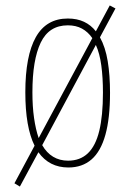

<svg xmlns="http://www.w3.org/2000/svg" viewBox="-20 -605 478 705"><path d="M384 -264Q384 -171 367 -110Q350 -49 316 -19.5Q282 10 231 10Q196 10 168.5 -4Q141 -18 121 -46L53 80L33 68L107 -70Q90 -104 81.5 -153Q73 -202 73 -266Q73 -400 111.5 -468.5Q150 -537 229 -537Q263 -537 288.5 -525Q314 -513 332 -490L383 -585L404 -574L347 -468Q367 -432 375.5 -380.5Q384 -329 384 -264ZM99 -266Q99 -214 105 -172Q111 -130 122 -98L319 -465Q303 -488 281 -500Q259 -512 229 -512Q160 -512 129.5 -448.5Q99 -385 99 -266ZM358 -265Q358 -320 352 -364.5Q346 -409 332 -440L135 -72Q151 -44 175 -29.5Q199 -15 230 -15Q274 -15 302.5 -42Q331 -69 344.5 -124.5Q358 -180 358 -265Z"/></svg>

Font: Noto Sans Khmer ExtraCondensed Thin
Style: Regular
Weight: 250
Width: 2
Designer: Danh Hong and the Monotype Design Team
Foundry: Monotype Imaging Inc.
Version: Version 2.004